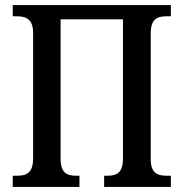

<svg xmlns="http://www.w3.org/2000/svg" viewBox="-20 -734 721 754"><path d="M30 0H292V-44H277C242 -44 218 -56 218 -111V-658H463V-112C463 -56 439 -44 403 -44H389V0H651V-44H633C598 -44 572 -55 572 -108V-603C572 -659 597 -670 633 -670H651V-714H30V-670H46C82 -670 110 -659 110 -605V-111C110 -56 84 -44 49 -44H30Z"/></svg>

Font: Noto Serif Condensed Medium
Style: Regular
Weight: 500
Width: 3
Designer: Monotype Design Team
Foundry: Monotype Imaging Inc.
Version: Version 2.015